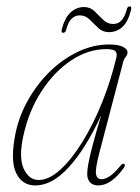

<svg xmlns="http://www.w3.org/2000/svg" viewBox="-20 -572 439 600"><path d="M291 -96.5Q277.5 -45 280 -28.5Q282.5 -12 297.5 -12Q308.5 -12 322.2 -20.8Q336 -29.5 356.5 -54Q362.5 -62.5 368.5 -59.5Q372.5 -56 367 -47.5Q327.5 7.5 287 7.5Q271.5 7.5 262 -1.5Q252.5 -10.5 252.5 -29Q252.5 -40.5 256.2 -61.2Q260 -82 269.5 -118.2Q279 -154.5 296.5 -212.5Q248.5 -108.5 196 -50.5Q143.5 7.5 90.5 7.5Q48.5 7.5 30 -32.2Q11.5 -72 28.5 -155.5Q40 -211 68.8 -261.2Q97.5 -311.5 137.5 -350Q177.5 -388.5 224.8 -410.8Q272 -433 321 -433Q349.5 -433 364 -425.8Q378.5 -418.5 378.5 -408.5Q378.5 -401 373 -394.5Q367.5 -388 365.5 -380.5ZM53 -147.5Q38 -79.5 54.2 -44.5Q70.5 -9.5 101 -9.5Q133 -9.5 168.2 -41.5Q203.5 -73.5 237.2 -128Q271 -182.5 298.8 -251.2Q326.5 -320 344 -393.5Q346.5 -406.5 340 -412.5Q333.5 -418.5 312.5 -418.5Q255.5 -418.5 202.8 -383.5Q150 -348.5 110 -287.2Q70 -226 53 -147.5ZM320 -471.5Q301 -471.5 287.2 -484.5Q273.5 -497.5 260.2 -510.8Q247 -524 229.5 -524Q198 -524 187 -479.5Q184.5 -469.5 177.5 -469.5Q170.5 -469.5 173 -480Q182 -515.5 200.2 -532.8Q218.5 -550 242.5 -550Q262 -550 275.5 -536.8Q289 -523.5 302.2 -510.2Q315.5 -497 334 -497Q364.5 -497 376 -542Q378 -552 385.5 -552Q392.5 -552 389.5 -541Q380.5 -504.5 362.8 -488Q345 -471.5 320 -471.5Z"/></svg>

Font: Fraunces 144pt S050 Thin
Style: Italic
Weight: 100
Italic angle: -16°
Version: Version 1.000; ttfautohint (v1.8.3)